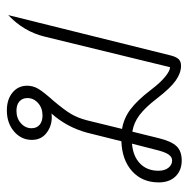

<svg xmlns="http://www.w3.org/2000/svg" viewBox="-15 -529 550 560"><g transform="rotate(-90 260.0 -249.0)"><path d="M496 -500 378 -25Q374 -10 367.5 -3Q361 4 348 4Q327 4 305 -11.5Q283 -27 253 -66Q227 -100 204.5 -117Q182 -134 156 -138L137 -61Q128 -24 113.5 -9Q99 6 72 6Q43 6 25.5 -12Q8 -30 8 -61Q8 -109 40.5 -138.5Q73 -168 128 -170L153 -270Q169 -329 209 -374Q206 -373 198 -373Q172 -373 152 -388.5Q132 -404 132 -431Q132 -462 156.5 -483Q181 -504 218 -504Q250 -504 270 -487.5Q290 -471 290 -445Q290 -427 280.5 -411.5Q271 -396 246 -368Q219 -336 207.5 -316.5Q196 -297 189 -270L164 -168Q195 -163 221 -143.5Q247 -124 277 -85Q299 -56 316.5 -42Q334 -28 344 -28L433 -393Q448 -455 496 -500ZM203 -400Q225 -400 239.5 -413Q254 -426 254 -444Q254 -459 244 -467.5Q234 -476 217 -476Q195 -476 180.5 -463Q166 -450 166 -432Q166 -417 176 -408.5Q186 -400 203 -400ZM121 -139Q84 -136 63 -115.5Q42 -95 42 -62Q42 -44 50.5 -33Q59 -22 72 -22Q81 -22 88 -30.5Q95 -39 101 -61Z"/></g></svg>

Font: Srisakdi
Style: Regular
Weight: 400
Designer: Cadson Demak Co.,Ltd.
Foundry: Cadson Demak Co.,Ltd.
Version: Version 1.000